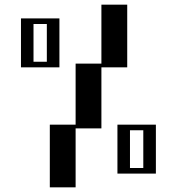

<svg xmlns="http://www.w3.org/2000/svg" viewBox="-20 -804 759 824"><path d="M193.8 -269H304.5V-531H415.2V-784H526V-515H415.2V-253H304.5V0H193.8ZM484 -269H649V-59H484ZM595 -83V-245H537.8V-83ZM70 -725H235V-515H70ZM181 -539V-701H123.8V-539Z"/></svg>

Font: Facade Sud
Style: Regular
Weight: 100
Designer: Éléonore Fines
Foundry: Velvetyne Type Foundry
Version: Version 1.001;Glyphs 3.2 (3202)